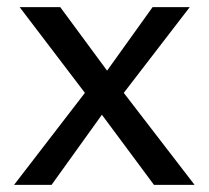

<svg xmlns="http://www.w3.org/2000/svg" viewBox="-20 -520 587 540"><path d="M527.3 0 328.1 -258.8 513.7 -500H409.2L281.2 -321.3L149.4 -500H35.2L218.8 -258.8L19.5 0H125L266.6 -197.3L413.1 0Z"/></svg>

Font: FreeUniversal
Style: Regular
Weight: 400
Version: Version 1.001